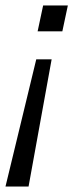

<svg xmlns="http://www.w3.org/2000/svg" viewBox="-28 -527 287 699"><path d="M129 -507H219L199 -413H109ZM104 -311H160L76 152H-8Z"/></svg>

Font: D-DIN
Style: DIN-Italic
Weight: 400
Italic angle: -12°
Designer: Charles Nix
Foundry: Datto Inc.
Version: Version 1.00